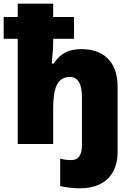

<svg xmlns="http://www.w3.org/2000/svg" viewBox="-20 -780 721 1040"><path d="M412 240C564 240 617 145 617 45V-312C617 -453 532 -514 422 -514C355 -514 307 -492 271 -436H260C263 -467 268 -519 268 -549V-570H381V-688H268V-760H76V-688H0V-570H76V0H268V-192C268 -302 290 -363 358 -363C403 -363 424 -325 424 -252V4C424 71 397 87 366 87C343 87 328 85 306 79V228C333 235 381 240 412 240Z"/></svg>

Font: Noto Sans UI Black
Style: Regular
Weight: 900
Designer: Monotype Design Team
Foundry: Monotype Imaging Inc.
Version: Version 1.901